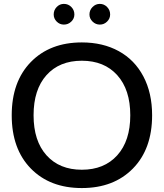

<svg xmlns="http://www.w3.org/2000/svg" viewBox="-20 -954 838 983"><path d="M398.9 -736.8Q506.8 -736.8 588.1 -692.1Q669.4 -647.5 714.1 -562.7Q758.8 -478 758.8 -363.8Q758.8 -191.4 660.6 -91.3Q562.5 8.8 398.9 8.8Q235.4 8.8 137.7 -91.3Q40 -191.4 40 -363.8Q40 -536.1 137.9 -636.5Q235.8 -736.8 398.9 -736.8ZM151.9 -363.8Q151.9 -232.4 218.3 -158.7Q284.7 -85 398.9 -85Q513.7 -85 580.3 -158.9Q647 -232.9 647 -363.8Q647 -495.1 580.3 -569.1Q513.7 -643.1 398.9 -643.1Q284.2 -643.1 218 -569.3Q151.9 -495.6 151.9 -363.8ZM254.9 -879.9Q254.9 -902.3 270.3 -918.2Q285.6 -934.1 307.1 -934.1Q329.6 -934.1 345.2 -918.2Q360.8 -902.3 360.8 -879.9Q360.8 -858.9 345 -843.5Q329.1 -828.1 307.1 -828.1Q285.6 -828.1 270.3 -843.5Q254.9 -858.9 254.9 -879.9ZM438 -879.9Q438 -902.3 453.9 -918.2Q469.7 -934.1 491.2 -934.1Q512.7 -934.1 528.3 -918.2Q543.9 -902.3 543.9 -879.9Q543.9 -858.9 528.3 -843.5Q512.7 -828.1 491.2 -828.1Q469.7 -828.1 453.9 -843.5Q438 -858.9 438 -879.9Z"/></svg>

Font: Lumene Sans Medium
Style: Regular
Weight: 500
Designer: Deni Anggara
Version: Version 1.003;Glyphs 3.1.2 (3151)